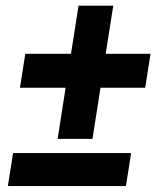

<svg xmlns="http://www.w3.org/2000/svg" viewBox="-20 -647 566 667"><path d="M347.2 -460H502.9L484.4 -342.3H329.1L301.3 -164.6H180.2L208 -342.3H49.3L67.9 -460H226.6L252.9 -627.4H373.5ZM417.5 -0.5H7.3L25.4 -115.2H435.5Z"/></svg>

Font: TypoPRO Roboto
Style: Bold Italic
Weight: 700
Italic angle: -12°
Designer: Google
Version: Version 2.136; 2016